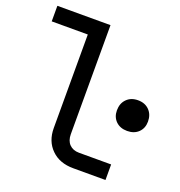

<svg xmlns="http://www.w3.org/2000/svg" viewBox="-132 -841 891 952"><g transform="rotate(20 314.0 -365.0)"><path d="M545.9 -265.1Q508.8 -265.1 486.3 -287.1Q463.9 -309.1 463.9 -344.2Q463.9 -381.3 486.3 -403.8Q508.8 -426.8 545.9 -426.8Q583 -426.8 605.5 -403.8Q627.9 -380.9 627.9 -344.2Q627.9 -309.1 605.5 -287.1Q583 -265.1 545.9 -265.1ZM358.9 0Q286.1 0 243.2 -42.5Q199.7 -85 199.7 -154.8V-647.9H9.3V-730H289.6V-154.8Q289.6 -120.6 308.1 -101.6Q327.1 -82 358.9 -82H528.8V0Z"/></g></svg>

Font: UDEV Gothic 35
Style: Regular
Weight: 400
Version: v2.1.0; ttfautohint (v1.8.4.7-5d5b-dirty) -l 6 -r 45 -G 200 